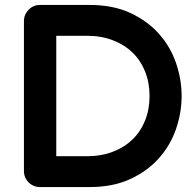

<svg xmlns="http://www.w3.org/2000/svg" viewBox="-20 -738 790 778"><path d="M142 -718H343Q438 -718 508 -685.5Q578 -653 624.5 -600.5Q671 -548 693.5 -482Q716 -416 716 -349Q716 -282 693.5 -216Q671 -150 624.5 -97.5Q578 -45 508 -12.5Q438 20 343 20H142Q115 20 96 1Q77 -18 77 -45V-652Q77 -679 96 -698.5Q115 -718 142 -718ZM332 -105Q390 -105 437 -123Q484 -141 517 -173Q550 -205 568 -250Q586 -295 586 -349Q586 -403 568 -448Q550 -493 517 -525Q484 -557 437 -575Q390 -593 332 -593H208V-105Z"/></svg>

Font: Varela Round Precious
Style: Bold
Weight: 700
Version: Version 1.000